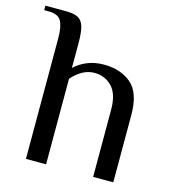

<svg xmlns="http://www.w3.org/2000/svg" viewBox="-119 -744 748 828"><g transform="rotate(15 255.5 -330.0)"><path d="M72 -540Q72 -591 58 -615.5Q44 -640 2 -640H-18V-660H72Q109 -660 127.5 -650.5Q146 -641 154 -616Q162 -591 162 -540V-430Q183 -451 216.5 -465.5Q250 -480 292 -480Q367 -480 414.5 -440Q462 -400 462 -300V0H372V-300Q372 -370 340.5 -402.5Q309 -435 262 -435Q209 -435 162 -382V0H72Z"/></g></svg>

Font: El Messiri
Style: Regular
Weight: 400
Designer: Mohamed Gaber
Foundry: Kief Type Foundry
Version: Version 2.006